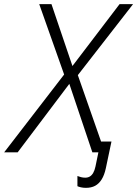

<svg xmlns="http://www.w3.org/2000/svg" viewBox="-73 -734 661 925"><path d="M341 171Q328 171 317 168.5Q306 166 300 163V114Q308 117 317.5 119.5Q327 122 338 122Q350 122 359.5 116.5Q369 111 376 99Q383 87 387 68L401 0H372L261 -330L12 0H-53L236 -375L116 -714H175L276 -416L503 -714H568L302 -372L414 -52H464L437 76Q430 109 417 130Q404 151 385.5 161Q367 171 341 171Z"/></svg>

Font: Noto Sans Display Light
Style: Italic
Weight: 300
Italic angle: -12°
Designer: Monotype Design Team
Foundry: Monotype Imaging Inc.
Version: Version 2.003